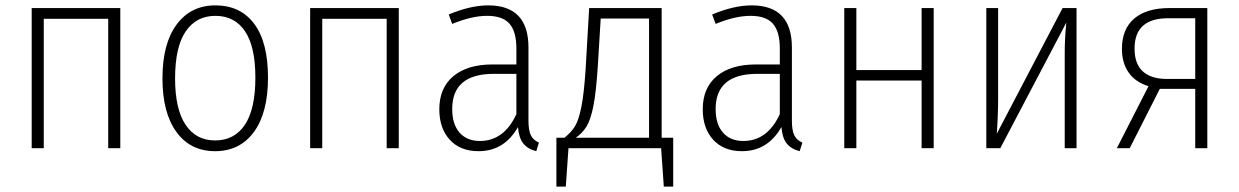

<svg xmlns="http://www.w3.org/2000/svg" viewBox="-20 -552 4614 715"><path d="M383 0V-482H143V0H98V-522H428V0Z M978 -263Q978 -132 925.5 -60.5Q873 11 781 11Q689 11 637 -60.5Q585 -132 585 -260Q585 -390 638 -461Q691 -532 782 -532Q875 -532 926.5 -463.5Q978 -395 978 -263ZM632 -260Q632 -146 671 -87.5Q710 -29 781 -29Q853 -29 892 -87.5Q931 -146 931 -263Q931 -378 892.5 -435.5Q854 -493 782 -493Q711 -493 671.5 -435Q632 -377 632 -260Z M1420 0V-482H1180V0H1135V-522H1465V0Z M1987 -21 1977 11Q1945 3 1928.5 -18Q1912 -39 1909 -79Q1858 11 1762 11Q1694 11 1655 -31.5Q1616 -74 1616 -145Q1616 -225 1668.5 -268.5Q1721 -312 1814 -312H1903V-372Q1903 -434 1877.5 -463.5Q1852 -493 1794 -493Q1737 -493 1664 -463L1651 -498Q1732 -532 1798 -532Q1948 -532 1948 -375V-103Q1948 -66 1957 -48Q1966 -30 1987 -21ZM1903 -127V-277H1819Q1664 -277 1664 -146Q1664 -89 1691.5 -58Q1719 -27 1767 -27Q1857 -27 1903 -127Z M2487 -39V143H2452L2442 0H2097L2087 143H2052V-39H2082Q2107 -59 2121 -81.5Q2135 -104 2145 -154Q2155 -204 2161 -297L2174 -522H2444V-39ZM2397 -483H2217L2206 -302Q2200 -210 2190 -158.5Q2180 -107 2164.5 -81.5Q2149 -56 2124 -39H2397Z M2968 -21 2958 11Q2926 3 2909.5 -18Q2893 -39 2890 -79Q2839 11 2743 11Q2675 11 2636 -31.5Q2597 -74 2597 -145Q2597 -225 2649.5 -268.5Q2702 -312 2795 -312H2884V-372Q2884 -434 2858.5 -463.5Q2833 -493 2775 -493Q2718 -493 2645 -463L2632 -498Q2713 -532 2779 -532Q2929 -532 2929 -375V-103Q2929 -66 2938 -48Q2947 -30 2968 -21ZM2884 -127V-277H2800Q2645 -277 2645 -146Q2645 -89 2672.5 -58Q2700 -27 2748 -27Q2838 -27 2884 -127Z M3412 0V-252H3169V0H3124V-522H3169V-291H3412V-522H3457V0Z M3989 0H3945V-356Q3945 -410 3951 -468L3705 0H3653V-522H3697V-188Q3697 -124 3692 -54L3937 -522H3989Z M4476 -522V0H4431V-221H4299L4187 0H4139L4257 -231Q4208 -246 4183 -282Q4158 -318 4158 -370Q4158 -444 4204 -483Q4250 -522 4335 -522ZM4431 -258V-484H4334Q4205 -486 4205 -371Q4205 -314 4236 -286Q4267 -258 4325 -258Z"/></svg>

Font: Fira Sans Condensed ExtraLight
Style: Regular
Weight: 275
Width: 3
Designer: Carrois Corporate & Edenspiekermann AG
Foundry: Carrois Corporate GbR & Edenspiekermann AG
Version: Version 4.203